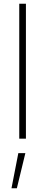

<svg xmlns="http://www.w3.org/2000/svg" viewBox="-20 -749 246 1037"><path d="M120 0H84V-729H120ZM71 268H42L79 78H117Z"/></svg>

Font: Storia Sans Thin
Style: Regular
Weight: 100
Designer: Accademia di Belle Arti di Urbino and others
Foundry: Accademia di Belle Arti di Urbino and others.
Version: Version 60.001;May 25, 2020;FontCreator 12.0.0.2522 64-bit